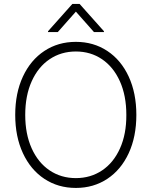

<svg xmlns="http://www.w3.org/2000/svg" viewBox="-20 -925 754 955"><path d="M357.4 9.8Q269 9.8 200.7 -35.4Q132.3 -80.6 94 -163.1Q55.7 -245.6 55.7 -353.5Q55.7 -461.9 94 -544.2Q132.3 -626.5 200.7 -671.6Q269 -716.8 357.4 -716.8Q445.3 -716.8 513.7 -671.6Q582 -626.5 620.1 -544.2Q658.2 -461.9 658.2 -353.5Q658.2 -245.1 620.1 -162.8Q582 -80.6 513.7 -35.4Q445.3 9.8 357.4 9.8ZM357.4 -668.9Q284.2 -668.9 227.1 -630.6Q169.9 -592.3 137.7 -520.8Q105.5 -449.2 105.5 -353.5Q105.5 -258.3 137.5 -187.3Q169.4 -116.2 226.6 -77.6Q283.7 -39.1 357.4 -39.1Q430.7 -39.1 487.8 -77.4Q544.9 -115.7 576.9 -187Q608.9 -258.3 608.4 -353.5Q608.4 -449.2 576.4 -520.5Q544.4 -591.8 487.5 -630.4Q430.7 -668.9 357.4 -668.9ZM357.4 -867.2 267.6 -765.6H218.8V-769.5L339.8 -905.3H376L497.1 -769.5V-765.6H447.3Z"/></svg>

Font: Pretendard Std ExtraLight
Style: Regular
Weight: 200
Designer: Base glyphs from Inter by Rasmus Andersson; Hangeul glyphs from Noto Sans CJK(Source Han Sans) by Jang Soo-young and Kan
Foundry: Kil Hyung-jin
Version: Version 1.309